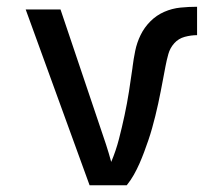

<svg xmlns="http://www.w3.org/2000/svg" viewBox="-20 -548 640 568"><path d="M355 0H245L56 -520H159L276 -173Q285 -147 293.5 -121Q302 -95 309 -69Q323 -102 332 -137Q341 -172 348.5 -207Q356 -242 361.5 -277Q367 -312 372 -348V-349Q375 -373 380 -397.5Q385 -422 396 -444.5Q407 -467 425 -485Q443 -503 466 -513Q489 -523 513.5 -525.5Q538 -528 563 -528V-444Q545 -444 526.5 -439Q508 -434 495.5 -420Q483 -406 478 -388Q473 -370 469.5 -351.5Q466 -333 462.5 -314.5Q459 -296 455.5 -278Q452 -260 448 -241.5Q444 -223 439.5 -205Q435 -187 430 -169Q425 -151 419 -133.5Q413 -116 406.5 -98.5Q400 -81 392.5 -64Q385 -47 376 -31Q367 -15 355 0Z"/></svg>

Font: Iosevka Medium Extended
Style: Regular
Weight: 500
Width: 7
Monospace: yes
Designer: Belleve Invis
Foundry: Belleve Invis
Version: Version 32.5.0; ttfautohint (v1.8.4)